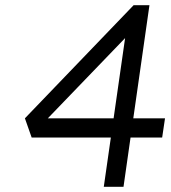

<svg xmlns="http://www.w3.org/2000/svg" viewBox="-20 -720 660 740"><path d="M380 0 467 -607 488 -600 147 -246 142 -264H616L605 -190H102L76 -264L495 -700H556L456 0Z"/></svg>

Font: Lexend Light
Style: Italic
Weight: 300
Italic angle: -8.13011°
Designer: Bonnie Shaver-Troup, Thomas Jockin
Foundry: Lexend
Version: Version 1.007